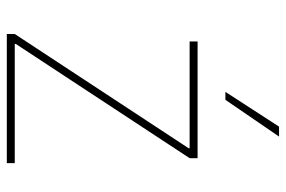

<svg xmlns="http://www.w3.org/2000/svg" viewBox="-154 -664 818 549"><g transform="rotate(90 254.5 -389.0)"><path d="M76.7 0V-22.7L403.4 -519.9V-522.7H98V-545.5H431.8V-522.7L105.1 -25.6V-22.7H446V0ZM242.2 -625 341.6 -778.4H370L264.9 -625Z"/></g></svg>

Font: Inter P Thin
Style: Regular
Weight: 100
Designer: Rasmus Andersson
Foundry: rsms
Version: Version 3.018;git-588b23468